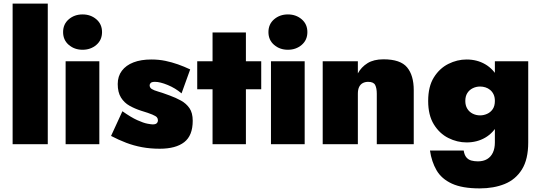

<svg xmlns="http://www.w3.org/2000/svg" viewBox="-20 -800 3000 1065"><path d="M50 -780V0H245V-780Z M330 -622Q330 -578 361.5 -551Q393 -524 438 -524Q483 -524 514.5 -551Q546 -578 546 -622Q546 -666 514.5 -693Q483 -720 438 -720Q393 -720 361.5 -693Q330 -666 330 -622ZM344 -460V0H531V-460Z M659 -183 596 -46Q638 -24 680 -8Q722 8 768 16.5Q814 25 866 25Q955 25 1002 -11.5Q1049 -48 1049 -130Q1049 -174 1031 -200Q1013 -226 984 -242Q955 -258 922 -270Q882 -285 857.5 -292Q833 -299 821.5 -306.5Q810 -314 810 -327Q810 -334 816 -340Q822 -346 840 -346Q868 -346 910.5 -328.5Q953 -311 987 -282L1035 -415Q1001 -431 967 -443Q933 -455 897 -462.5Q861 -470 819 -470Q762 -470 720.5 -454Q679 -438 656 -407.5Q633 -377 633 -334Q633 -288 651 -259Q669 -230 698.5 -213.5Q728 -197 762 -186Q805 -173 825 -164.5Q845 -156 850.5 -149Q856 -142 856 -133Q856 -123 849.5 -116.5Q843 -110 827 -110Q819 -110 797.5 -114Q776 -118 741.5 -133.5Q707 -149 659 -183Z M1074 -460V-305H1429V-460ZM1159 -620V0H1344V-620Z M1469 -622Q1469 -578 1500.5 -551Q1532 -524 1577 -524Q1622 -524 1653.5 -551Q1685 -578 1685 -622Q1685 -666 1653.5 -693Q1622 -720 1577 -720Q1532 -720 1500.5 -693Q1469 -666 1469 -622ZM1483 -460V0H1670V-460Z M2070 -280V0H2275V-300Q2275 -382 2238 -426.5Q2201 -471 2107 -471Q2053 -471 2018.5 -449.5Q1984 -428 1965 -393V-460H1770V0H1965V-280Q1965 -303 1972 -317.5Q1979 -332 1992 -339Q2005 -346 2022 -346Q2052 -346 2061 -328.5Q2070 -311 2070 -280Z M2365 35Q2374 97 2401.5 144.5Q2429 192 2486.5 218.5Q2544 245 2641 245Q2719 245 2779.5 220.5Q2840 196 2875 140Q2910 84 2910 -10V-460H2725V-10Q2725 23 2714 46.5Q2703 70 2682 82.5Q2661 95 2631 95Q2611 95 2594.5 90.5Q2578 86 2567 73Q2556 60 2552 35ZM2355 -240Q2355 -161 2386.5 -110Q2418 -59 2467 -34.5Q2516 -10 2568 -10Q2626 -10 2671.5 -36.5Q2717 -63 2744 -114.5Q2771 -166 2771 -240Q2771 -315 2744 -366Q2717 -417 2671.5 -443.5Q2626 -470 2568 -470Q2516 -470 2467 -445.5Q2418 -421 2386.5 -370.5Q2355 -320 2355 -240ZM2561 -240Q2561 -266 2572 -283.5Q2583 -301 2602 -310.5Q2621 -320 2643 -320Q2658 -320 2672.5 -315.5Q2687 -311 2699 -301Q2711 -291 2718 -276Q2725 -261 2725 -240Q2725 -212 2713 -194.5Q2701 -177 2682 -168.5Q2663 -160 2643 -160Q2621 -160 2602 -169.5Q2583 -179 2572 -197Q2561 -215 2561 -240Z"/></svg>

Font: Jost Black
Style: Regular
Weight: 900
Version: Version 3.710